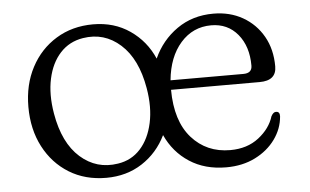

<svg xmlns="http://www.w3.org/2000/svg" viewBox="-41 -535 977 605"><g transform="rotate(-5 447.5 -232.0)"><path d="M272.5 -474.5Q339 -474.5 388.8 -440.2Q438.5 -406 463 -349.5Q488.5 -406 537.8 -440.5Q587 -475 653 -475Q705 -475 745.8 -451.8Q786.5 -428.5 809.8 -387.5Q833 -346.5 833 -292.5Q833 -247.5 780 -247.5H499.5Q500 -148.5 547.2 -95.2Q594.5 -42 669 -42Q723 -42 759.5 -70.5Q796 -99 807.5 -137Q814.5 -150 823 -149.5Q835 -149.5 834.5 -134.5Q831.5 -95.5 807.5 -62.2Q783.5 -29 743.5 -9Q703.5 11 652 11Q584.5 11 535.8 -20.8Q487 -52.5 462 -107.5Q435.5 -53 386.2 -21Q337 11 272.5 11Q206 11 155.2 -20.2Q104.5 -51.5 75.8 -106.5Q47 -161.5 47 -233Q47 -303 75.8 -357.5Q104.5 -412 155.5 -443.2Q206.5 -474.5 272.5 -474.5ZM643 -439Q585 -439 546.2 -395Q507.5 -351 500.5 -277.5H731Q758.5 -277.5 758.5 -301.5Q758.5 -362.5 726.8 -400.8Q695 -439 643 -439ZM313 -30.5Q356 -37 384.2 -68.2Q412.5 -99.5 423.2 -149Q434 -198.5 423.5 -259.5Q407.5 -353 356.2 -399Q305 -445 237 -434Q193.5 -427 165 -396Q136.5 -365 125.8 -315.8Q115 -266.5 125.5 -205Q141.5 -111 193.2 -65.2Q245 -19.5 313 -30.5Z"/></g></svg>

Font: Fraunces 9pt Soft Light
Style: Regular
Weight: 300
Version: Version 1.000;[0bf87f6ff]